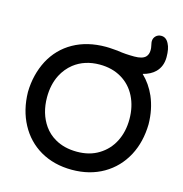

<svg xmlns="http://www.w3.org/2000/svg" viewBox="-123 -957 1038 1090"><g transform="rotate(15 396.0 -412.0)"><path d="M404.3 -703.1Q422.9 -703.1 443.8 -701.2Q464.8 -699.2 469.7 -699.2H471.7Q474.6 -698.2 476.6 -698.2H477.5Q519.5 -691.4 573.2 -691.4Q620.1 -691.4 638.7 -710Q653.3 -724.6 653.3 -751Q653.3 -763.7 650.9 -772.9Q648.4 -782.2 648.4 -786.1Q646.5 -793.9 646.5 -800.8Q646.5 -819.3 659.2 -832Q671.9 -844.7 691.4 -844.7Q720.7 -844.7 736.3 -812.5Q751 -785.2 751 -735.4Q751 -680.7 716.8 -646.5Q690.4 -620.1 644.5 -608.4Q691.4 -563.5 718.8 -501Q750 -427.7 751 -340.8Q749 -236.3 706.1 -155.3Q661.1 -71.3 581.1 -24.9Q501 21.5 396 21.5Q291 21.5 210 -25.4Q131.8 -71.3 87.9 -153.3Q43.9 -235.4 42 -340.8Q43.9 -443.4 87.9 -528.3Q132.8 -612.3 213.9 -657.7Q294.9 -703.1 404.3 -703.1ZM396.5 -596.7Q307.6 -596.7 245.1 -547.9Q207 -517.6 183.6 -472.7Q154.3 -415 154.3 -340.8Q154.3 -245.1 202.1 -176.8Q228.5 -139.6 267.6 -117.2Q322.3 -85 397.5 -85Q471.7 -85 525.4 -118.2Q580.1 -151.4 609.4 -209Q638.7 -266.6 638.7 -340.3Q638.7 -414.1 609.4 -472.7Q580.1 -531.2 524.9 -564Q469.7 -596.7 396.5 -596.7Z"/></g></svg>

Font: FakePearl
Style: SemiBold
Weight: 400
Version: Version 1.2